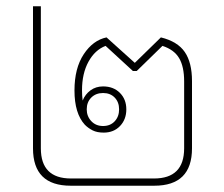

<svg xmlns="http://www.w3.org/2000/svg" viewBox="-20 -591 713 611"><path d="M205 0Q85 0 85 -119V-571H110V-119Q110 -23 206 -23H470Q566 -23 566 -119V-332Q566 -379 550 -406Q534 -433 497 -445L415 -365H403L316 -445Q282 -432 261.5 -394.5Q241 -357 241 -304Q241 -286 243 -271Q251 -291 268 -303.5Q285 -316 308 -316Q341 -316 361.5 -295.5Q382 -275 382 -243Q382 -211 362 -190Q342 -169 310 -169Q289 -169 275 -176Q261 -183 250 -194Q217 -230 217 -303Q217 -374 246.5 -418.5Q276 -463 319 -472L409 -391L492 -472Q545 -459 568 -425.5Q591 -392 591 -333V-119Q591 0 471 0ZM308 -190Q331 -190 345 -205Q359 -220 359 -243Q359 -266 345 -280.5Q331 -295 308 -295Q285 -295 270.5 -280.5Q256 -266 256 -243Q256 -221 270.5 -205.5Q285 -190 308 -190Z"/></svg>

Font: Noto Sans Thai Looped UI Thin
Style: Regular
Weight: 100
Designer: Cadson Demak Team
Foundry: Cadson Demak Co., Ltd.
Version: Version 1.000; ttfautohint (v1.8.4.7-5d5b)